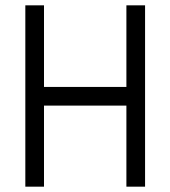

<svg xmlns="http://www.w3.org/2000/svg" viewBox="-20 -700 639 720"><path d="M75 -680H145V-374H454V-680H524V0H454V-304H145V0H75Z"/></svg>

Font: Teachers[wght]
Style: Regular
Weight: 400
Designer: Alfredo Marco Pradil & Chank Diesel
Version: Version 1.000;Glyphs 3.1.2 (3151)